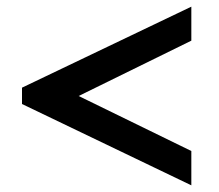

<svg xmlns="http://www.w3.org/2000/svg" viewBox="-20 -618 657 576"><path d="M46 -306V-355L554 -598V-496L216 -330L554 -165V-62Z"/></svg>

Font: Taviraj ExtraBold
Style: Regular
Weight: 800
Designer: Katatrad Team
Foundry: CadsonDemak
Version: Version 1.001